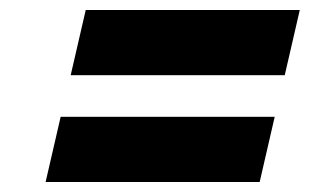

<svg xmlns="http://www.w3.org/2000/svg" viewBox="-20 -458 618 383"><path d="M151 -438H578L548 -308H121ZM101 -225H528L498 -95H71Z"/></svg>

Font: Panefresco 999wt
Style: Italic
Weight: 900
Version: Version 1.001